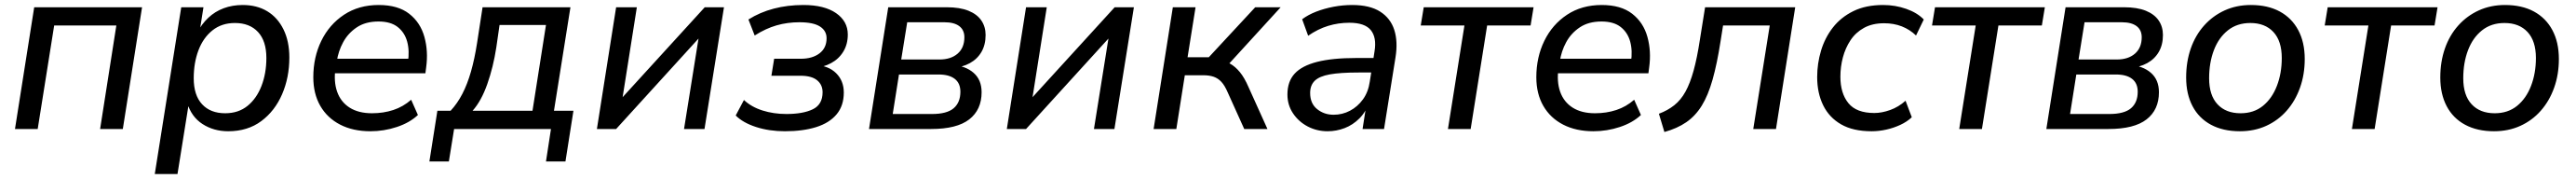

<svg xmlns="http://www.w3.org/2000/svg" viewBox="-20 -516 10318 716"><path d="M40 0 117 -487H549L472 0H381L446 -414H197L131 0Z M600 180 706 -487H795L779 -386H770Q788 -420 814.5 -445Q841 -470 876 -483Q911 -496 952 -496Q1009 -496 1050.5 -471Q1092 -446 1115.5 -398.5Q1139 -351 1139 -286Q1139 -206 1110 -139Q1081 -72 1026.5 -31.5Q972 9 894 9Q836 9 791 -20Q746 -49 729 -107H737L691 180ZM882 -63Q935 -63 971.5 -92.5Q1008 -122 1027.5 -172.5Q1047 -223 1047 -284Q1047 -352 1013.5 -388Q980 -424 921 -424Q868 -424 831 -394.5Q794 -365 775 -315Q756 -265 756 -203Q756 -135 789.5 -99Q823 -63 882 -63Z M1464 9Q1394 9 1342.5 -17.5Q1291 -44 1263 -92.5Q1235 -141 1235 -207Q1235 -287 1267 -352.5Q1299 -418 1358 -457Q1417 -496 1497 -496Q1574 -496 1619 -461Q1664 -426 1680 -368.5Q1696 -311 1687 -246L1684 -223H1306L1314 -281H1632L1614 -267Q1621 -313 1611 -349.5Q1601 -386 1573 -408Q1545 -430 1496 -430Q1444 -430 1409 -406.5Q1374 -383 1354.5 -347Q1335 -311 1329 -270L1324 -245Q1316 -190 1330.5 -149Q1345 -108 1380.5 -85.5Q1416 -63 1470 -63Q1516 -63 1555.5 -76Q1595 -89 1627 -117L1654 -56Q1621 -25 1569.5 -8Q1518 9 1464 9Z M1700 130 1732 -73H1785Q1812 -102 1832 -140.5Q1852 -179 1866.5 -229.5Q1881 -280 1891 -344L1913 -487H2265L2199 -73H2277L2245 130H2167L2187 0H1799L1778 130ZM1873 -73H2113L2167 -416H1981L1968 -326Q1956 -248 1932 -180Q1908 -112 1873 -73Z M2371 0 2448 -487H2531L2468 -89H2439L2803 -487H2880L2802 0H2720L2784 -399H2812L2448 0Z M3124 9Q3061 9 3008.5 -8Q2956 -25 2927 -54L2960 -116Q2990 -88 3034.5 -74Q3079 -60 3130 -60Q3197 -60 3236 -79Q3275 -98 3275 -147Q3275 -177 3253 -195Q3231 -213 3187 -213H3070L3081 -281H3188Q3234 -281 3262.5 -302.5Q3291 -324 3291 -363Q3291 -393 3264.5 -410Q3238 -427 3182 -427Q3134 -427 3090.5 -414.5Q3047 -402 3003 -374L2978 -438Q3024 -467 3079.5 -481.5Q3135 -496 3198 -496Q3282 -496 3329 -463.5Q3376 -431 3376 -378Q3376 -339 3358 -309.5Q3340 -280 3309 -263.5Q3278 -247 3239 -243L3244 -256Q3298 -254 3329 -223.5Q3360 -193 3360 -146Q3360 -93 3331 -58.5Q3302 -24 3249 -7.5Q3196 9 3124 9Z M3461 0 3538 -487H3772Q3825 -487 3859.5 -473Q3894 -459 3911 -434Q3928 -409 3928 -376Q3928 -337 3911.5 -308.5Q3895 -280 3865 -263.5Q3835 -247 3793 -243L3795 -256Q3847 -253 3879.5 -225Q3912 -197 3912 -147Q3912 -77 3862.5 -38.5Q3813 0 3710 0ZM3556 -60H3713Q3773 -60 3800 -83Q3827 -106 3827 -149Q3827 -183 3804.5 -200.5Q3782 -218 3740 -218H3581ZM3590 -278H3743Q3789 -278 3816 -301.5Q3843 -325 3843 -367Q3843 -396 3822.5 -411.5Q3802 -427 3763 -427H3614Z M4013 0 4090 -487H4173L4110 -89H4081L4445 -487H4522L4444 0H4362L4426 -399H4454L4090 0Z M4601 0 4678 -487H4769L4737 -287H4822L5008 -487H5110L4892 -249L4861 -274Q4886 -273 4907 -261.5Q4928 -250 4946.5 -227.5Q4965 -205 4981 -168L5057 0H4964L4898 -146Q4886 -174 4872.5 -188.5Q4859 -203 4841.5 -209Q4824 -215 4800 -215H4726L4692 0Z M5298 9Q5255 9 5218.5 -10Q5182 -29 5159.5 -62.5Q5137 -96 5137 -138Q5137 -190 5166 -221.5Q5195 -253 5256 -268.5Q5317 -284 5412 -284H5493L5484 -226H5422Q5349 -226 5307 -218.5Q5265 -211 5246.5 -193Q5228 -175 5228 -144Q5228 -102 5256 -79.5Q5284 -57 5322 -57Q5357 -57 5387.5 -73Q5418 -89 5439.5 -118.5Q5461 -148 5467 -190L5486 -311Q5495 -366 5471 -395.5Q5447 -425 5385 -425Q5341 -425 5300 -412.5Q5259 -400 5220 -373L5196 -439Q5220 -457 5252.5 -469.5Q5285 -482 5322 -489Q5359 -496 5396 -496Q5467 -496 5508.5 -469.5Q5550 -443 5565 -396.5Q5580 -350 5570 -287L5524 0H5438L5455 -109H5465Q5452 -69 5425.5 -42.5Q5399 -16 5366 -3.5Q5333 9 5298 9Z M5780 0 5846 -414H5671L5683 -487H6123L6111 -414H5937L5871 0Z M6363 9Q6293 9 6241.5 -17.5Q6190 -44 6162 -92.5Q6134 -141 6134 -207Q6134 -287 6166 -352.5Q6198 -418 6257 -457Q6316 -496 6396 -496Q6473 -496 6518 -461Q6563 -426 6579 -368.5Q6595 -311 6586 -246L6583 -223H6205L6213 -281H6531L6513 -267Q6520 -313 6510 -349.5Q6500 -386 6472 -408Q6444 -430 6395 -430Q6343 -430 6308 -406.5Q6273 -383 6253.5 -347Q6234 -311 6228 -270L6223 -245Q6215 -190 6229.5 -149Q6244 -108 6279.5 -85.5Q6315 -63 6369 -63Q6415 -63 6454.5 -76Q6494 -89 6526 -117L6553 -56Q6520 -25 6468.5 -8Q6417 9 6363 9Z M6647 12 6625 -61Q6660 -74 6686.5 -95Q6713 -116 6731.5 -149.5Q6750 -183 6764 -233.5Q6778 -284 6789 -356L6810 -487H7171L7094 0H7003L7069 -414H6882L6872 -351Q6858 -261 6840 -197.5Q6822 -134 6796.5 -93Q6771 -52 6734.5 -27Q6698 -2 6647 12Z M7477 9Q7403 9 7355 -18.5Q7307 -46 7283 -95Q7259 -144 7259 -208Q7259 -262 7274.5 -313.5Q7290 -365 7322 -406Q7354 -447 7404 -471.5Q7454 -496 7523 -496Q7572 -496 7616 -480.5Q7660 -465 7686 -438L7655 -374Q7630 -398 7598 -410.5Q7566 -423 7527 -423Q7480 -423 7446.5 -404.5Q7413 -386 7392.5 -355Q7372 -324 7362 -286.5Q7352 -249 7352 -209Q7352 -143 7384 -103.5Q7416 -64 7488 -64Q7518 -64 7551.5 -76Q7585 -88 7613 -113L7638 -47Q7619 -29 7592 -16.5Q7565 -4 7535.5 2.5Q7506 9 7477 9Z M7828 0 7894 -414H7719L7731 -487H8171L8159 -414H7985L7919 0Z M8177 0 8254 -487H8488Q8541 -487 8575.5 -473Q8610 -459 8627 -434Q8644 -409 8644 -376Q8644 -337 8627.5 -308.5Q8611 -280 8581 -263.5Q8551 -247 8509 -243L8511 -256Q8563 -253 8595.5 -225Q8628 -197 8628 -147Q8628 -77 8578.5 -38.5Q8529 0 8426 0ZM8272 -60H8429Q8489 -60 8516 -83Q8543 -106 8543 -149Q8543 -183 8520.5 -200.5Q8498 -218 8456 -218H8297ZM8306 -278H8459Q8505 -278 8532 -301.5Q8559 -325 8559 -367Q8559 -396 8538.5 -411.5Q8518 -427 8479 -427H8330Z M8952 9Q8885 9 8836.5 -17Q8788 -43 8762.5 -91.5Q8737 -140 8737 -206Q8737 -269 8755.5 -322Q8774 -375 8809 -414Q8844 -453 8891.5 -474.5Q8939 -496 8996 -496Q9064 -496 9112 -470Q9160 -444 9186 -395.5Q9212 -347 9212 -280Q9212 -218 9193 -165Q9174 -112 9139.5 -73Q9105 -34 9057.5 -12.5Q9010 9 8952 9ZM8955 -63Q9008 -63 9044.5 -92.5Q9081 -122 9100.5 -172.5Q9120 -223 9120 -284Q9120 -352 9086.5 -388Q9053 -424 8994 -424Q8941 -424 8904 -394.5Q8867 -365 8848 -315Q8829 -265 8829 -203Q8829 -135 8862.5 -99Q8896 -63 8955 -63Z M9401 0 9467 -414H9292L9304 -487H9744L9732 -414H9558L9492 0Z M9970 9Q9903 9 9854.5 -17Q9806 -43 9780.5 -91.5Q9755 -140 9755 -206Q9755 -269 9773.5 -322Q9792 -375 9827 -414Q9862 -453 9909.5 -474.5Q9957 -496 10014 -496Q10082 -496 10130 -470Q10178 -444 10204 -395.5Q10230 -347 10230 -280Q10230 -218 10211 -165Q10192 -112 10157.5 -73Q10123 -34 10075.5 -12.5Q10028 9 9970 9ZM9973 -63Q10026 -63 10062.5 -92.5Q10099 -122 10118.5 -172.5Q10138 -223 10138 -284Q10138 -352 10104.5 -388Q10071 -424 10012 -424Q9959 -424 9922 -394.5Q9885 -365 9866 -315Q9847 -265 9847 -203Q9847 -135 9880.5 -99Q9914 -63 9973 -63Z"/></svg>

Font: Nunito Sans 12pt Medium
Style: Italic
Weight: 500
Italic angle: -9°
Designer: Vernon Adams
Foundry: Vernon Adams
Version: Version 3.101;gftools[0.9.27]